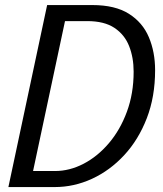

<svg xmlns="http://www.w3.org/2000/svg" viewBox="-20 -758 660 778"><path d="M14 0 171 -737.5H354Q446.5 -737.5 502.2 -702.2Q558 -667 583.2 -607.2Q608.5 -547.5 608.5 -473.5Q608.5 -366 574.8 -278.8Q541 -191.5 483.2 -129.2Q425.5 -67 352.8 -33.5Q280 0 202 0ZM106 -27.5 75.5 -65H203Q262 -65 318.8 -94.5Q375.5 -124 421.2 -177.8Q467 -231.5 494.2 -305.2Q521.5 -379 521.5 -467.5Q521.5 -525 503.2 -571.2Q485 -617.5 443.8 -645Q402.5 -672.5 333.5 -672.5H205L251.5 -710.5Z"/></svg>

Font: Epilogue
Style: Italic
Weight: 400
Italic angle: -12°
Designer: Tyler Finck
Foundry: Etcetera Type Co
Version: Version 2.112